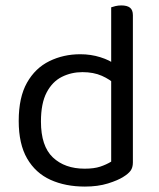

<svg xmlns="http://www.w3.org/2000/svg" viewBox="-20 -675 587 708"><path d="M390 -79V-415L470 -416V-76Q470 -57 461.5 -45.5Q453 -34 435 -23Q415 -10 378 1.5Q341 13 293 13Q221 13 166 -12Q111 -37 80 -90.5Q49 -144 49 -229Q49 -316 79.5 -370Q110 -424 162 -449.5Q214 -475 276 -475Q315 -475 350 -464Q385 -453 405 -437V-363Q386 -382 355.5 -395.5Q325 -409 284 -409Q243 -409 208 -391.5Q173 -374 152 -334Q131 -294 131 -227Q131 -136 175 -94.5Q219 -53 292 -53Q327 -53 349.5 -60.5Q372 -68 390 -79ZM470 -396 390 -395V-648Q395 -650 405.5 -652.5Q416 -655 427 -655Q449 -655 459.5 -646.5Q470 -638 470 -619Z"/></svg>

Font: Baloo Tamma 2
Style: Regular
Weight: 400
Designer: Divya Kowshik, Shuchita Grover and Ek Type
Foundry: Ek Type
Version: Version 1.700